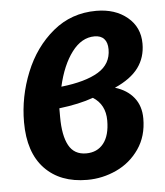

<svg xmlns="http://www.w3.org/2000/svg" viewBox="-45 -584 549 638"><g transform="rotate(-5 229.5 -264.5)"><path d="M443 -421Q443 -375 418 -341Q393 -307 339 -283Q379 -271 401.5 -243Q424 -215 424 -173Q424 -114 394.5 -71.5Q365 -29 318.5 -7.5Q272 14 221 14Q131 14 79.5 -40Q28 -94 28 -195Q28 -280 60.5 -360.5Q93 -441 154.5 -492Q216 -543 299 -543Q362 -543 402.5 -509.5Q443 -476 443 -421ZM162 -302Q243 -311 286 -337Q329 -363 329 -412Q329 -435 318 -447Q307 -459 286 -459Q243 -459 210.5 -416Q178 -373 162 -302ZM149 -231V-202Q149 -140 167 -107Q185 -74 225 -74Q262 -74 283 -100.5Q304 -127 304 -177Q304 -230 263 -256Q216 -239 149 -231Z"/></g></svg>

Font: Fira Sans Extra Condensed Medium
Style: Italic
Weight: 500
Width: 3
Italic angle: -8°
Designer: Carrois Corporate & Edenspiekermann AG
Foundry: Carrois Corporate GbR & Edenspiekermann AG
Version: Version 4.203